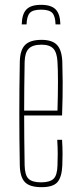

<svg xmlns="http://www.w3.org/2000/svg" viewBox="-20 -770 329 795"><path d="M217 -191H237Q239 -159 239 -133Q239 -107 238 -85Q236 -37 218 -16Q200 5 152 5Q103 5 83 -16Q63 -37 62 -85Q58 -300 62 -514Q63 -563 84 -584Q105 -605 152 -605Q196 -605 216 -584Q236 -563 238 -514Q239 -487 239.5 -431Q240 -375 237 -292H80Q80 -246 80.5 -196.5Q81 -147 82 -85Q83 -44 98.5 -29.5Q114 -15 150 -15Q186 -15 201.5 -29.5Q217 -44 218 -85Q219 -108 219 -133.5Q219 -159 217 -191ZM152 -585Q115 -585 99 -568.5Q83 -552 82 -514Q81 -455 80.5 -406.5Q80 -358 80 -312H218Q220 -379 220 -432.5Q220 -486 218 -514Q216 -552 201 -568.5Q186 -585 152 -585ZM70 -669H90Q91 -703 103.5 -716.5Q116 -730 150 -730Q184 -730 196.5 -716.5Q209 -703 210 -669H230Q229 -712 210.5 -731Q192 -750 150 -750Q108 -750 89.5 -731Q71 -712 70 -669Z"/></svg>

Font: Big Shoulders Display Thin
Style: Regular
Weight: 100
Designer: Patric King
Foundry: XO Type Co
Version: Version 1.000; ttfautohint (v1.8.2)